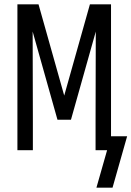

<svg xmlns="http://www.w3.org/2000/svg" viewBox="-20 -690 604 882"><path d="M497 172H423L472 0H419V-134Q419 -237 419.5 -339.5Q420 -442 420 -545L306 -140H244L130 -545Q130 -442 130.5 -339.5Q131 -237 131 -134V0H60V-670H157L275 -251L393 -670H490V-64H564Z"/></svg>

Font: Lode Term
Style: Regular
Weight: 400
Monospace: yes
Designer: Belleve Invis
Foundry: Belleve Invis
Version: Version 29.2.0